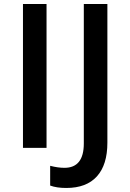

<svg xmlns="http://www.w3.org/2000/svg" viewBox="-20 -734 644 953"><path d="M211 -714H94V0H211ZM513 -26V-714H396V-22Q396 99 300 99Q268 99 229 89V187Q261 199 309 199Q409 199 461 141.5Q513 84 513 -26Z"/></svg>

Font: OpenSansMMV
Style: Semibold
Weight: 600
Designer: Steve Matteson
Foundry: Ascender Corporation
Version: Version 6.000